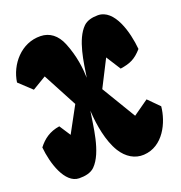

<svg xmlns="http://www.w3.org/2000/svg" viewBox="-140 -874 946 1001"><g transform="rotate(-20 332.5 -373.0)"><path d="M129.9 9.3C163.1 9.8 195.3 3.9 216.3 -16.6C280.8 -80.1 292 -225.6 305.2 -302.2C305.2 -295.9 305.7 -290.5 306.2 -285.6C310.5 -223.6 324.7 -128.4 365.2 -63C395.5 -14.6 439.9 12.2 489.7 9.3C598.6 3.4 651.9 -111.3 660.2 -197.3L600.6 -257.3L515.6 -197.3L401.9 -386.2L477.5 -534.7L528.8 -454.1C583.5 -462.4 612.3 -475.1 650.9 -518.6C642.1 -613.8 604 -756.3 511.2 -756.3C480 -756.3 450.7 -749.5 431.2 -730.5C373 -673.3 358.4 -549.3 346.2 -469.7C344.7 -522 336.9 -593.3 305.2 -670.9C282.7 -725.6 244.1 -755.4 193.4 -756.3C86.4 -758.8 9.3 -666 -3.9 -570.8L65.9 -505.4L142.6 -551.3L243.2 -361.8L165.5 -218.8L125 -280.8C69.8 -272.5 33.7 -245.6 4.4 -207.5C12.7 -117.7 51.8 7.8 129.9 9.3Z"/></g></svg>

Font: Kavoon
Style: Regular
Weight: 400
Designer: Viktoriya Grabowska
Foundry: Viktoriya Grabowska
Version: Version 1.002